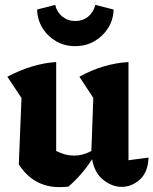

<svg xmlns="http://www.w3.org/2000/svg" viewBox="-20 -756 628 786"><path d="M57 -83 68 -355 10 -442Q113 -496 210 -502V-138Q246 -119 284 -119Q319 -119 354 -138L362 -355L305 -442Q403 -496 506 -502V-100L588 -111Q586 -51 552.5 -21Q519 9 478 9Q439 9 403 -19.5Q367 -48 357 -104Q315 -39 260 8Q250 9 241 9.5Q232 10 223 10Q117 10 57 -83ZM288 -567Q245 -567 210 -587Q175 -607 154 -641Q133 -675 132 -717L206 -736Q213 -706 235.5 -688Q258 -670 288 -670Q319 -670 341 -688Q363 -706 370 -736L445 -717Q444 -675 422.5 -641Q401 -607 366 -587Q331 -567 288 -567Z"/></svg>

Font: Piazzolla
Style: Bold
Weight: 700
Designer: Juan Pablo del Peral
Foundry: Huerta Tipografica
Version: Version 1.330